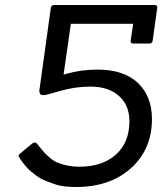

<svg xmlns="http://www.w3.org/2000/svg" viewBox="-20 -740 648 767"><path d="M285 7Q231 7 202 -3Q173 -13 156.5 -20Q140 -27 127 -37Q114 -47 104 -55Q94 -63 85.5 -73Q77 -83 72 -89Q58 -108 58 -110Q54 -114 54 -118Q54 -122 61 -127L109 -167Q120 -175 127 -167Q129 -165 140.5 -150.5Q152 -136 158 -129.5Q164 -123 179 -110Q194 -97 208 -91Q250 -74 296 -74Q389 -74 443 -122.5Q497 -171 497 -256Q497 -319 455.5 -356.5Q414 -394 341 -394Q281 -394 223.5 -377.5Q166 -361 161 -360.5Q156 -360 150 -360Q144 -360 140 -366Q136 -372 138 -384L183 -708Q184 -720 198 -720H598Q610 -720 608 -708L590 -578Q588 -566 576 -566H513Q500 -566 502 -578L512 -645H263L234 -442L248 -446Q307 -462 369 -462Q475 -462 531 -408.5Q587 -355 587 -265Q587 -143 503 -68Q419 7 285 7Z"/></svg>

Font: Sanchez
Style: Italic
Weight: 400
Designer: Daniel Hernández
Foundry: LatinoType
Version: Version 1.001